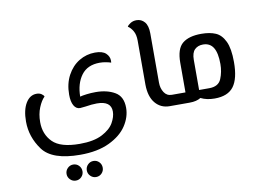

<svg xmlns="http://www.w3.org/2000/svg" viewBox="-104 -823 1907 1401"><g transform="rotate(-10 850.0 -122.0)"><path d="M802 -44Q802 24 760 88Q718 152 630.5 194Q543 236 414 236Q206 236 135.5 139.5Q65 43 65 -71Q65 -157 95.5 -207.5Q126 -258 176 -258Q197 -258 211.5 -248.5Q226 -239 230 -228Q205 -204 185.5 -156.5Q166 -109 166 -49Q166 41 224 99Q282 157 424 157Q528 157 590 125Q652 93 677 49Q702 5 702 -34Q702 -112 597 -112Q561 -112 511 -104Q477 -100 471 -100Q442 -100 425.5 -129Q409 -158 409 -210Q409 -291 442 -352.5Q475 -414 529.5 -447Q584 -480 648 -480Q703 -480 728 -456.5Q753 -433 753 -401Q753 -391 752 -387Q738 -392 715 -396.5Q692 -401 669 -401Q578 -401 532.5 -340Q487 -279 486 -182Q503 -187 535.5 -191Q568 -195 603 -195Q686 -195 744 -161.5Q802 -128 802 -44ZM290 357Q290 332 307.5 314.5Q325 297 349 297Q374 297 391 314.5Q408 332 408 357Q408 381 391 398.5Q374 416 349 416Q325 416 307.5 398.5Q290 381 290 357ZM440 357Q440 332 457.5 314.5Q475 297 499 297Q524 297 541 314.5Q558 332 558 357Q558 381 541 398.5Q524 416 499 416Q475 416 457.5 398.5Q440 381 440 357Z M970 -185V-512Q970 -556 954 -583.5Q938 -611 917 -624Q922 -635 941.5 -647.5Q961 -660 987 -660Q1023 -660 1046.5 -632.5Q1070 -605 1070 -547V-183Q1070 -141 1090 -110Q1110 -79 1147 -79H1183V0H1117Q1052 0 1011.5 -48Q971 -96 970 -185Z M1635 -236Q1635 -113 1592 -55.5Q1549 2 1451 2Q1392 2 1348 -20Q1317 0 1265 0H1183V-79H1248V-298Q1248 -402 1295.5 -441Q1343 -480 1435 -480Q1498 -480 1541 -461.5Q1584 -443 1609.5 -389.5Q1635 -336 1635 -236ZM1535 -239Q1535 -321 1510 -361Q1485 -401 1434 -401Q1396 -401 1372.5 -378Q1349 -355 1349 -302V-79H1424Q1493 -79 1514 -130Q1535 -181 1535 -239Z"/></g></svg>

Font: El Messiri Medium
Style: Regular
Weight: 500
Designer: Mohamed Gaber
Foundry: Kief Type Foundry
Version: Version 2.007